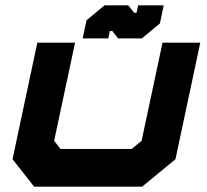

<svg xmlns="http://www.w3.org/2000/svg" viewBox="-20 -700 776 720"><path d="M108 0 27 -103 120 -540H261.5L183 -172L207 -141.5H474L511 -172L589.5 -540H731L638 -103L513 0ZM290 -556 304.5 -624 372 -680H461L483 -652H492L498 -680H594L579.5 -612L512 -556H423L401 -584H392L386 -556Z"/></svg>

Font: Tourney Expanded Black
Style: Italic
Weight: 900
Width: 7
Italic angle: -12°
Designer: Tyler Finck
Foundry: Etcetera Type Co
Version: Version 1.010; ttfautohint (v1.8.3)